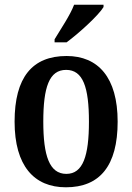

<svg xmlns="http://www.w3.org/2000/svg" viewBox="-20 -786 562 816"><path d="M212 -619V-606H263C317 -646 399 -721 420 -756V-766H295C278 -721 239 -664 212 -619ZM260 10C404 10 480 -81 480 -269C480 -457 397 -548 263 -548C117 -548 42 -457 42 -269C42 -81 125 10 260 10ZM262 -47C190 -47 164 -124 164 -269C164 -415 189 -489 261 -489C333 -489 358 -415 358 -269C358 -124 333 -47 262 -47Z"/></svg>

Font: Noto Serif Georgian Condensed SemiBold
Style: Regular
Weight: 600
Width: 3
Designer: Monotype Design Team, Akaki Razmadze
Foundry: Google LLC
Version: Version 2.003